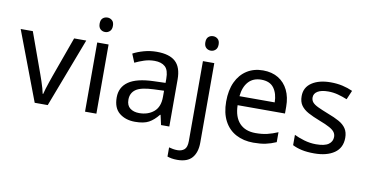

<svg xmlns="http://www.w3.org/2000/svg" viewBox="-88 -981 2804 1465"><g transform="rotate(10 1314.0 -248.5)"><path d="M203 0 0 -536H94L208 -220Q216 -198 225 -171Q234 -144 241 -119.5Q248 -95 251 -78H255Q259 -95 266.5 -120Q274 -145 283.5 -172Q293 -199 300 -220L414 -536H508L304 0Z M638 -737Q658 -737 673.5 -723.5Q689 -710 689 -681Q689 -653 673.5 -639Q658 -625 638 -625Q616 -625 601 -639Q586 -653 586 -681Q586 -710 601 -723.5Q616 -737 638 -737ZM681 -536V0H593V-536Z M1054 -545Q1152 -545 1199 -502Q1246 -459 1246 -365V0H1182L1165 -76H1161Q1126 -32 1087.5 -11Q1049 10 981 10Q908 10 860 -28.5Q812 -67 812 -149Q812 -229 875 -272.5Q938 -316 1069 -320L1160 -323V-355Q1160 -422 1131 -448Q1102 -474 1049 -474Q1007 -474 969 -461.5Q931 -449 898 -433L871 -499Q906 -518 954 -531.5Q1002 -545 1054 -545ZM1080 -259Q980 -255 941.5 -227Q903 -199 903 -148Q903 -103 930.5 -82Q958 -61 1001 -61Q1069 -61 1114 -98.5Q1159 -136 1159 -214V-262Z M1405 -681Q1405 -710 1420 -723.5Q1435 -737 1457 -737Q1477 -737 1492.5 -723.5Q1508 -710 1508 -681Q1508 -653 1492.5 -639Q1477 -625 1457 -625Q1435 -625 1420 -639Q1405 -653 1405 -681ZM1349 240Q1324 240 1305 236.5Q1286 233 1272 228V157Q1287 161 1303 164Q1319 167 1338 167Q1370 167 1391 149.5Q1412 132 1412 83V-536H1500V80Q1500 155 1464 197.5Q1428 240 1349 240Z M1877 -546Q1946 -546 1995.5 -516Q2045 -486 2071.5 -431.5Q2098 -377 2098 -304V-251H1731Q1733 -160 1777.5 -112.5Q1822 -65 1902 -65Q1953 -65 1992.5 -74.5Q2032 -84 2074 -102V-25Q2033 -7 1993 1.5Q1953 10 1898 10Q1822 10 1763.5 -21Q1705 -52 1672.5 -113.5Q1640 -175 1640 -264Q1640 -352 1669.5 -415Q1699 -478 1752.5 -512Q1806 -546 1877 -546ZM1876 -474Q1813 -474 1776.5 -433.5Q1740 -393 1733 -321H2006Q2005 -389 1974 -431.5Q1943 -474 1876 -474Z M2583 -148Q2583 -70 2525 -30Q2467 10 2369 10Q2313 10 2272.5 1Q2232 -8 2201 -24V-104Q2233 -88 2278.5 -74.5Q2324 -61 2371 -61Q2438 -61 2468 -82.5Q2498 -104 2498 -140Q2498 -160 2487 -176Q2476 -192 2447.5 -208Q2419 -224 2366 -244Q2314 -264 2277 -284Q2240 -304 2220 -332Q2200 -360 2200 -404Q2200 -472 2255.5 -509Q2311 -546 2401 -546Q2450 -546 2492.5 -536.5Q2535 -527 2572 -510L2542 -440Q2508 -454 2471 -464Q2434 -474 2395 -474Q2341 -474 2312.5 -456.5Q2284 -439 2284 -409Q2284 -387 2297 -371.5Q2310 -356 2340.5 -341.5Q2371 -327 2422 -307Q2473 -288 2509 -268Q2545 -248 2564 -219.5Q2583 -191 2583 -148Z"/></g></svg>

Font: Noto Sans Lao
Style: Regular
Weight: 400
Designer: Monotype Design Team
Foundry: Monotype Imaging Inc.
Version: Version 2.003; ttfautohint (v1.8.4.7-5d5b)